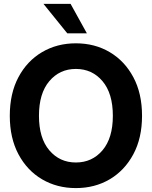

<svg xmlns="http://www.w3.org/2000/svg" viewBox="-20 -964 788 996"><path d="M373.5 11.7Q275.9 11.7 198.2 -33.9Q120.6 -79.6 75.7 -163.8Q30.8 -248 30.8 -363.3Q30.8 -479.5 75.7 -563.7Q120.6 -647.9 198.2 -693.6Q275.9 -739.3 373.5 -739.3Q471.7 -739.3 549.1 -693.6Q626.5 -647.9 671.6 -563.7Q716.8 -479.5 716.8 -363.3Q716.8 -247.6 671.6 -163.6Q626.5 -79.6 549.1 -33.9Q471.7 11.7 373.5 11.7ZM373.5 -121.1Q458 -121.1 511.7 -184.3Q565.4 -247.6 565.4 -363.3Q565.4 -479.5 511.7 -543Q458 -606.4 373.5 -606.4Q289.6 -606.4 235.8 -543Q182.1 -479.5 182.1 -363.3Q182.1 -247.6 235.8 -184.3Q289.6 -121.1 373.5 -121.1ZM329.1 -791 205.6 -943.8H346.2L430.7 -791Z"/></svg>

Font: Inter Display
Style: Bold
Weight: 700
Designer: Rasmus Andersson
Foundry: rsms
Version: Version 4.001;git-9221beed3